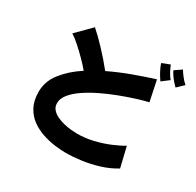

<svg xmlns="http://www.w3.org/2000/svg" viewBox="-191 -1093 1381 1352"><g transform="rotate(30 500.0 -416.5)"><path d="M942 -741Q933 -749 917.5 -766.5Q902 -784 888 -804.5Q874 -825 868 -839L924 -877Q935 -858 954.5 -833Q974 -808 994 -791ZM828 -725Q821 -734 808 -755.5Q795 -777 783.5 -801Q772 -825 768 -840L832 -865Q840 -844 854.5 -816.5Q869 -789 886 -769ZM501 44Q461 44 411 37.5Q361 31 310 14Q259 -3 216.5 -34Q174 -65 148 -114Q122 -163 122 -234Q122 -320 178.5 -391.5Q235 -463 323 -520Q297 -551 261 -587.5Q225 -624 188 -657Q151 -690 122 -708L238 -825Q257 -809 284.5 -782.5Q312 -756 342.5 -723.5Q373 -691 402 -657.5Q431 -624 455 -594Q540 -635 630.5 -668Q721 -701 800 -726L835 -559Q794 -550 737 -532Q680 -514 617 -490Q554 -466 493 -436.5Q432 -407 382.5 -373.5Q333 -340 303.5 -303.5Q274 -267 274 -230Q274 -200 291.5 -179.5Q309 -159 336.5 -146Q364 -133 395.5 -125.5Q427 -118 455.5 -115.5Q484 -113 503 -113Q569 -113 633.5 -128.5Q698 -144 754.5 -167.5Q811 -191 850 -215L889 -52Q830 -16 761.5 5Q693 26 625 35Q557 44 501 44Z"/></g></svg>

Font: Mochiy Pop One
Style: Regular
Weight: 400
Designer: FONTDASU
Foundry: FONTDASU / Google Inc. / Adobe
Version: Version 2.000